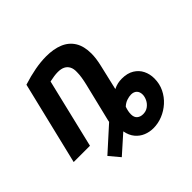

<svg xmlns="http://www.w3.org/2000/svg" viewBox="-174 -722 1092 1092"><g transform="rotate(-45 372.0 -175.5)"><path d="M474 185Q443 185 415 173.5Q387 162 367 138Q347 114 340 77Q340 77 340 76.5Q340 76 340 76L230 174L177 111L321 -19Q322 -25 323 -29.5Q324 -34 325 -38L379 -260Q385 -285 388.5 -307.5Q392 -330 392 -349Q393 -375 384 -392Q375 -409 358 -417.5Q341 -426 315 -426Q300 -426 283.5 -423.5Q267 -421 248 -417L148 0H17L138 -501Q191 -518 239.5 -527Q288 -536 331 -536Q391 -536 434.5 -518Q478 -500 501.5 -462Q525 -424 525 -365Q525 -346 522 -323.5Q519 -301 513 -276L478 -126Q496 -135 512.5 -138.5Q529 -142 546 -142Q590 -142 619.5 -124Q649 -106 663.5 -76.5Q678 -47 678 -12Q678 31 660.5 67Q643 103 613.5 129.5Q584 156 548 170.5Q512 185 474 185ZM489 87Q513 87 530.5 74Q548 61 557 42Q566 23 566 6Q566 -16 553.5 -28.5Q541 -41 519 -41Q503 -41 484 -34.5Q465 -28 449 -13Q444 1 441.5 14Q439 27 439 38Q439 63 453 75Q467 87 489 87Z"/></g></svg>

Font: Ubuntu Sans
Style: Bold Italic
Weight: 700
Italic angle: -13.5°
Designer: Dalton Maag Ltd
Foundry: Dalton Maag Ltd
Version: Version 1.006